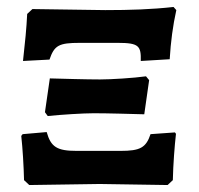

<svg xmlns="http://www.w3.org/2000/svg" viewBox="-20 -529 571 551"><path d="M46 -354 122 -358C136 -399 149 -406 209 -406H318C379 -406 385 -397 384 -354L467 -359C470 -409 476 -455 486 -500L478 -509C415 -502 353 -500 282 -500L73 -503L58 -489C56 -447 52 -408 46 -354ZM117 -196C155 -200 219 -204 249 -204C290 -204 355 -202 394 -201L408 -299L399 -310C363 -305 299 -301 267 -301C227 -301 161 -303 123 -304L109 -207ZM64 2 266 -1 461 2 476 -12C477 -57 481 -110 485 -145L482 -149L412 -144C399 -105 382 -96 326 -96H200C144 -96 126 -107 114 -150L45 -144L41 -139C45 -103 48 -53 49 -12Z"/></svg>

Font: Alegreya SC
Style: Bold
Weight: 700
Designer: Juan Pablo del Peral
Foundry: Huerta Tipografica
Version: Version 2.007;PS 002.007;hotconv 1.0.88;makeotf.lib2.5.64775